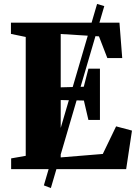

<svg xmlns="http://www.w3.org/2000/svg" viewBox="-20 -858 700 974"><path d="M202.5 82.5 472.5 -838 509 -827 238 96ZM110.5 -67.5V-670.5L35.5 -686V-743H586L600 -563.5H524.5L482 -673.5L288 -685.5V-415L405 -418L428.5 -509.5H487V-249.5H428.5L405.5 -348L288 -350.5V-59.5L501.5 -77L569 -217L649.5 -195.5L620 0H36.5V-54.5Z"/></svg>

Font: Merriweather 48pt Black
Style: Regular
Weight: 900
Version: Version 2.100